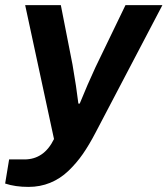

<svg xmlns="http://www.w3.org/2000/svg" viewBox="-48 -546 658 754"><path d="M64 188Q11.7 188 -27.8 174.8L-12.2 80.1H47.9Q125 80.1 164.1 0L50.8 -525.9H190.9L236.8 -292Q252.4 -202.1 259.8 -139.2H265.1Q295.4 -213.9 327.1 -282.2L444.8 -525.9H589.8L327.1 -24.9Q302.2 22.9 277.3 58.8Q252.4 94.7 220.5 125.2Q188.5 155.8 148.9 171.9Q109.4 188 64 188Z"/></svg>

Font: Archivo
Style: Bold Italic
Weight: 700
Italic angle: -10°
Designer: Hector Gatti
Foundry: Omnibus-Type
Version: Version 2.001